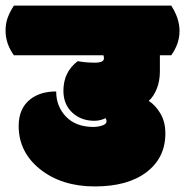

<svg xmlns="http://www.w3.org/2000/svg" viewBox="-57 -670 663 687"><path d="M221.2 -451.2Q249 -445.8 282 -445.8Q314.9 -445.8 314.9 -460.9Q314.9 -468.3 313 -472.2H-7.3Q-37.1 -513.7 -37.1 -560.1Q-37.1 -585 -30 -605.2Q-22.9 -625.5 -7.3 -649.9H555.7Q585.4 -604 585.4 -558.8Q585.4 -513.7 555.7 -472.2H515.1V-414.1Q515.1 -380.4 503.9 -352.3Q492.7 -324.2 475.1 -309.1Q499 -293.9 516.8 -264.2Q534.7 -234.4 534.7 -192.4Q534.7 -105.5 467.5 -54.2Q400.4 -2.9 282.2 -2.9Q164.1 -2.9 86.9 -64.2Q9.8 -125.5 9.8 -219.2Q9.8 -282.7 52.2 -315.4Q87.9 -342.8 144 -342.8Q144 -289.1 179.4 -252.4Q214.8 -215.8 277.3 -215.8Q292.5 -215.8 308.3 -220.7Q324.2 -225.6 324.2 -236.3Q324.2 -242.2 320.8 -247.1Q301.3 -237.8 280.8 -237.8Q232.9 -237.8 201.4 -267.3Q169.9 -296.9 169.9 -345.2Q169.9 -412.6 221.2 -451.2Z"/></svg>

Font: Modak
Style: Regular
Weight: 400
Version: Version 1.036;PS Version 1.000;hotconv 1.0.79;makeotf.lib2.5